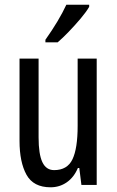

<svg xmlns="http://www.w3.org/2000/svg" viewBox="-20 -786 496 816"><path d="M391 -537V0H326L317 -72H311Q294 -32 263.5 -11Q233 10 195 10Q122 10 92.5 -43.5Q63 -97 63 -187V-537H144V-202Q144 -131 160 -97Q176 -63 210 -63Q266 -63 288 -109Q310 -155 310 -251V-537ZM359 -757Q347 -736 323 -707.5Q299 -679 272.5 -651.5Q246 -624 225 -606H173V-617Q231 -699 262 -766H359Z"/></svg>

Font: Noto Sans Khmer ExtraCondensed
Style: Regular
Weight: 400
Width: 2
Designer: Danh Hong and the Monotype Design Team
Foundry: Monotype Imaging Inc.
Version: Version 2.004; ttfautohint (v1.8.4.7-5d5b)